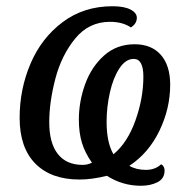

<svg xmlns="http://www.w3.org/2000/svg" viewBox="-20 -566 598 616"><path d="M323 -2Q275 10 235 10Q144 10 93.5 -41Q43 -92 43 -188Q43 -280 78 -362Q113 -444 181 -495Q249 -546 341 -546Q378 -546 398.5 -535.5Q419 -525 419 -509Q419 -490 400 -478Q373 -496 333 -496Q265 -496 221 -442Q177 -388 157.5 -313Q138 -238 138 -174Q138 -107 165.5 -72Q193 -37 245 -37Q261 -37 275 -44Q253 -75 243 -107.5Q233 -140 233 -182Q233 -240 253 -295.5Q273 -351 313.5 -387.5Q354 -424 412 -424Q466 -424 496 -390Q526 -356 526 -294Q526 -218 491.5 -146.5Q457 -75 395 -34Q417 -21 448 -21Q478 -21 497 -39Q508 -33 508 -19Q508 7 485.5 18.5Q463 30 432 30Q373 30 323 -2ZM440 -320Q440 -377 409 -377Q383 -377 363 -346.5Q343 -316 332.5 -269Q322 -222 322 -175Q322 -109 344 -71Q389 -108 414.5 -179.5Q440 -251 440 -320Z"/></svg>

Font: Noto Serif Narrow
Style: Italic
Weight: 400
Width: 4
Italic angle: -12°
Designer: Monotype Design Team
Foundry: Monotype Imaging Inc.
Version: Version 1.001